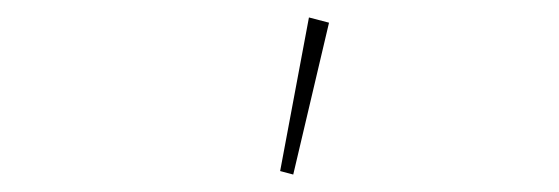

<svg xmlns="http://www.w3.org/2000/svg" viewBox="-20 -771 640 220"><path d="M301 -575 334 -751 357 -745 316 -571Z"/></svg>

Font: IBM Plex Serif Thin
Style: Regular
Weight: 100
Designer: Mike Abbink, Paul van der Laan, Pieter van Rosmalen
Foundry: Bold Monday
Version: Version 3.001